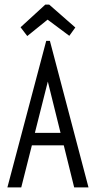

<svg xmlns="http://www.w3.org/2000/svg" viewBox="-20 -811 415 831"><path d="M98 -655 186 -726 280 -656 306 -692 193 -791H176L69 -693ZM301 0H363L196 -634H180L12 0H72L118 -182H256ZM187 -458 242 -236H131Z"/></svg>

Font: Inconsolata Condensed Thin
Style: Regular
Weight: 100
Width: 3
Monospace: yes
Designer: Raph Levien, Cyreal, Brenton Simpson
Foundry: Raph Levien, Cyreal, Google
Version: Version 3.100